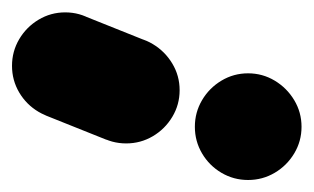

<svg xmlns="http://www.w3.org/2000/svg" viewBox="-57 -488 515 315"><path d="M-37.3 -380Q-37.3 -356.3 -25.5 -336.3Q-13.7 -316.3 6.3 -304.5Q26.3 -292.7 50 -292.7Q73.7 -292.7 93.7 -304.5Q113.7 -316.3 125.7 -336.3Q137.7 -356.3 137.7 -380Q137.7 -403.7 125.7 -423.7Q113.7 -443.7 93.7 -455.7Q73.7 -467.7 50 -467.7Q26.3 -467.7 6.3 -455.7Q-13.7 -443.7 -25.5 -423.7Q-37.3 -403.7 -37.3 -380Z M82.3 -461.3 17.7 -298.7 117.7 -258.7 182.3 -421.3Z M62.7 -340Q62.7 -316.3 74.5 -296.3Q86.3 -276.3 106.3 -264.5Q126.3 -252.7 150 -252.7Q173.7 -252.7 193.7 -264.5Q213.7 -276.3 225.7 -296.3Q237.7 -316.3 237.7 -340Q237.7 -363.7 225.7 -383.7Q213.7 -403.7 193.7 -415.7Q173.7 -427.7 150 -427.7Q126.3 -427.7 106.3 -415.7Q86.3 -403.7 74.5 -383.7Q62.7 -363.7 62.7 -340Z M262.7 -280Q262.7 -256.3 274.5 -236.3Q286.3 -216.3 306.3 -204.5Q326.3 -192.7 350 -192.7Q373.7 -192.7 393.7 -204.5Q413.7 -216.3 425.7 -236.3Q437.7 -256.3 437.7 -280Q437.7 -303.7 425.7 -323.7Q413.7 -343.7 393.7 -355.7Q373.7 -367.7 350 -367.7Q326.3 -367.7 306.3 -355.7Q286.3 -343.7 274.5 -323.7Q262.7 -303.7 262.7 -280Z"/></svg>

Font: Linefont Thin
Style: Regular
Weight: 100
Monospace: yes
Version: Version 3.002;gftools[0.9.33]